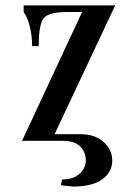

<svg xmlns="http://www.w3.org/2000/svg" viewBox="-20 -520 497 709"><path d="M205.1 164.1 249 168.9C297.9 168.9 334.3 159.8 358.4 141.6C382.5 123.4 394.5 100.6 394.5 73.2C394.5 46.5 384 23.6 362.8 4.4C341.6 -14.8 313.2 -24.4 277.3 -24.4H181.6L405.3 -500H67.4V-475.6L75.2 -462.9C80.4 -454.4 85.6 -439.6 90.8 -418.5C96 -397.3 98.6 -374.3 98.6 -349.6H123C123 -403.6 129.2 -438.2 141.6 -453.1C154 -468.1 182.3 -475.6 226.6 -475.6H283.2L61.5 0H209C240.9 0 263.5 7.2 276.9 21.5C290.2 35.8 296.9 52.7 296.9 72.3C296.9 90.5 289.4 106.8 274.4 121.1C259.4 135.4 237.6 142.6 209 142.6Z"/></svg>

Font: TriodPostnaja
Style: Medium
Weight: 500
Version: 20110805; ttfautohint (v0.96) -l 8 -r 50 -G 200 -x 14 -w "G"